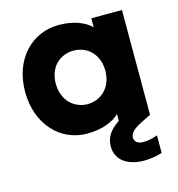

<svg xmlns="http://www.w3.org/2000/svg" viewBox="-114 -660 903 974"><g transform="rotate(-15 338.0 -172.5)"><path d="M279 9C363 9 419 -17 451 -48V-12C396 24 378 62 378 103C378 180 444 216 524 216C558 216 591 210 619 201V109C591 119 565 124 544 124C515 124 498 110 498 89C498 67 515 47 564 23L610 0H612V-551H451V-504C420 -534 365 -561 281 -561C143 -561 30 -451 30 -277C30 -103 143 9 279 9ZM191 -277C191 -367 252 -416 321 -416C389 -416 451 -366 451 -276C451 -186 389 -135 321 -135C252 -135 191 -187 191 -277Z"/></g></svg>

Font: Malmofest
Style: Bold
Weight: 700
Designer: Jonny Pinhorn (Poppins), Kolossal
Version: Version 1.004;Glyphs 3.1.2 (3151)